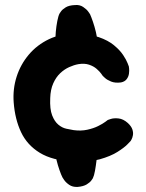

<svg xmlns="http://www.w3.org/2000/svg" viewBox="-20 -706 577 757"><path d="M269 -69Q187 -73 137 -103.5Q87 -134 63 -185Q39 -236 34 -302Q30 -355 45.5 -403.5Q61 -452 93.5 -490.5Q126 -529 173 -551.5Q220 -574 280 -573Q333 -572 369.5 -559.5Q406 -547 429.5 -527.5Q453 -508 465.5 -489Q478 -470 483 -457Q488 -444 488 -444Q488 -444 489 -436Q490 -428 488.5 -416Q487 -404 479.5 -394Q472 -384 457 -381Q434 -378 418 -384.5Q402 -391 393.5 -399Q385 -407 385 -407Q385 -407 379 -415.5Q373 -424 361 -434.5Q349 -445 331 -451Q313 -457 289 -453Q272 -450 253 -441.5Q234 -433 217.5 -417.5Q201 -402 190 -377.5Q179 -353 178 -319Q176 -276 185.5 -251.5Q195 -227 210 -214.5Q225 -202 241.5 -198.5Q258 -195 270 -193Q299 -189 324 -194.5Q349 -200 367 -209Q385 -218 395 -225.5Q405 -233 405 -233Q405 -233 417 -237Q429 -241 447.5 -239Q466 -237 484 -221Q498 -208 502 -195.5Q506 -183 504 -172.5Q502 -162 498.5 -156Q495 -150 495 -150Q495 -150 482.5 -137Q470 -124 443 -107Q416 -90 373.5 -78Q331 -66 269 -69ZM286 31Q266 32 252.5 22.5Q239 13 232.5 3Q226 -7 226 -7Q221 -17 214.5 -35.5Q208 -54 203 -74.5Q198 -95 197 -110L362 -111Q363 -94 360.5 -73Q358 -52 354.5 -32.5Q351 -13 346 -3Q346 -3 340.5 5Q335 13 322 21Q309 29 286 31ZM199 -541Q198 -559 200 -581Q202 -603 206 -623.5Q210 -644 215 -653Q215 -653 220.5 -661Q226 -669 239 -677Q252 -685 275 -686Q294 -688 308 -678.5Q322 -669 328.5 -659.5Q335 -650 335 -650Q340 -639 346.5 -620Q353 -601 358 -580Q363 -559 364 -543Z"/></svg>

Font: Sour Gummy Black ExtraBold
Style: Regular
Weight: 800
Version: Version 1.000